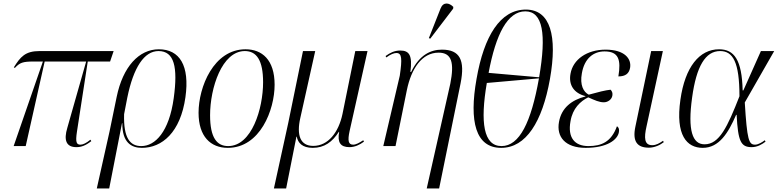

<svg xmlns="http://www.w3.org/2000/svg" viewBox="-20 -824 4387 1083"><path d="M57 0H125L232 -477H466L360 -104C338 -32 354 6 411 6C437 6 462 -2 495 -28L490 -36C467 -17 448 -8 434 -8C411 -8 405 -22 414 -81L475 -477H601L621 -536H203C122 -536 95 -503 58 -444L64 -441C92 -471 109 -477 170 -477H222Z M526 239H596L668 -129H670C669 -20 721 10 780 10C894 10 998 -77 1026 -276C1051 -454 993 -546 876 -546C764 -546 673 -448 638 -277L598 -83ZM777 0C714 0 676 -44 680 -180L698 -273C733 -445 794 -536 874 -536C963 -536 984 -446 960 -271C934 -80 855 0 777 0Z M1265 10C1447 10 1529 -204 1529 -346C1529 -488 1457 -546 1365 -546C1185 -546 1100 -333 1100 -188C1100 -54 1168 10 1265 10ZM1267 0C1204 0 1165 -46 1165 -174C1165 -328 1232 -536 1361 -536C1428 -536 1464 -483 1464 -360C1464 -211 1400 0 1267 0Z M1525 239H1594L1652 -53H1654C1660 -19 1685 10 1744 10C1810 10 1855 -24 1891 -80H1893C1882 -20 1901 6 1951 6C1981 6 2009 -7 2033 -25L2029 -33C2006 -18 1988 -8 1972 -8C1945 -8 1940 -30 1952 -85L2053 -536H1984L1912 -182C1890 -76 1830 -1 1747 -1C1673 -1 1652 -62 1674 -159L1758 -536H1689L1606 -131Z M2407 -606 2536 -775 2537 -785C2514 -809 2480 -815 2465 -776L2399 -609ZM2387 239H2457L2578 -354C2604 -485 2574 -544 2473 -544C2412 -544 2347 -517 2299 -418H2295C2307 -512 2289 -539 2237 -539C2205 -539 2180 -526 2155 -508L2159 -500C2183 -518 2203 -525 2216 -525C2247 -525 2249 -493 2235 -397L2142 0H2211L2275 -316C2300 -437 2360 -527 2454 -527C2529 -527 2543 -469 2520 -352Z M2807 10C2947 10 3039 -137 3082 -378C3125 -621 3085 -770 2946 -770C2802 -770 2710 -621 2668 -379C2625 -138 2663 10 2807 10ZM3021 -388 2736 -413C2777 -632 2843 -760 2943 -760C3042 -760 3063 -632 3021 -388ZM2809 0C2707 0 2688 -134 2726 -356L3020 -382C2976 -134 2910 0 2809 0Z M3284 10C3405 10 3464 -36 3471 -79C3474 -94 3470 -106 3460 -112C3428 -23 3372 0 3299 0C3221 0 3181 -48 3198 -140C3210 -213 3254 -253 3298 -275C3336 -258 3360 -247 3386 -247C3408 -247 3430 -262 3434 -284C3437 -299 3432 -310 3424 -318C3395 -315 3355 -305 3301 -290C3271 -305 3250 -345 3262 -410C3276 -493 3326 -534 3390 -534C3469 -534 3484 -488 3468 -393C3508 -393 3528 -409 3534 -441C3543 -492 3504 -544 3396 -544C3291 -544 3212 -489 3198 -408C3186 -343 3219 -298 3282 -282V-280C3205 -260 3147 -216 3133 -136C3118 -53 3167 10 3284 10Z M3640 9C3672 9 3704 -6 3724 -22L3720 -30C3700 -16 3681 -5 3659 -5C3614 -5 3612 -46 3627 -112L3719 -536H3653L3564 -110C3546 -25 3575 9 3640 9Z M3944 10C4036 10 4088 -74 4132 -176H4135C4143 -26 4159 6 4220 6C4253 6 4280 -11 4298 -25L4294 -33C4281 -23 4258 -8 4239 -8C4204 -8 4194 -33 4181 -246L4347 -536H4272L4173 -314H4169C4165 -487 4121 -546 4036 -546C3925 -546 3844 -446 3818 -262C3789 -61 3854 10 3944 10ZM3954 -10C3886 -10 3858 -88 3884 -274C3908 -450 3959 -536 4042 -536C4114 -536 4151 -474 4151 -281C4083 -108 4038 -10 3954 -10Z"/></svg>

Font: Noto Serif Display SemiCondensed Light
Style: Italic
Weight: 300
Width: 4
Italic angle: -12°
Designer: Monotype Design Team
Foundry: Monotype Imaging Inc.
Version: Version 2.009